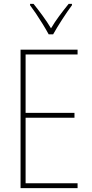

<svg xmlns="http://www.w3.org/2000/svg" viewBox="-20 -970 472 990"><path d="M380 0H86V-714H380V-689H112V-388H364V-363H112V-25H380ZM231 -793Q218 -817 200.5 -845.5Q183 -874 165.5 -900Q148 -926 135 -943V-950H153Q174 -924 199 -890Q224 -856 243 -824Q262 -856 285 -887Q308 -918 334 -950H351V-943Q328 -912 300.5 -869.5Q273 -827 254 -793Z"/></svg>

Font: Noto Sans Telugu Condensed Thin
Style: Regular
Weight: 100
Width: 3
Designer: Jelle Bosma - Monotype Design Team
Foundry: Monotype Imaging Inc.
Version: Version 2.005; ttfautohint (v1.8.4.7-5d5b)